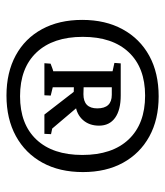

<svg xmlns="http://www.w3.org/2000/svg" viewBox="23 -690 522 608"><g transform="rotate(90 284.0 -386.0)"><path d="M282.7 -145.5Q209.5 -145.5 155.5 -174.8Q101.6 -204.1 72.3 -258.1Q43 -312 43 -385.3Q43 -459 72.8 -513.4Q102.5 -567.9 156.7 -597.7Q210.9 -627.4 285.2 -627.4Q358.4 -627.4 412.1 -597.9Q465.8 -568.4 495.4 -514.6Q524.9 -460.9 524.9 -387.7Q524.9 -313.5 495.1 -259.3Q465.3 -205.1 410.9 -175.3Q356.4 -145.5 282.7 -145.5ZM284.7 -188.5Q373 -188.5 421.9 -240.2Q470.7 -292 470.7 -385.7Q470.7 -480.5 421.4 -532.5Q372.1 -584.5 282.7 -584.5Q194.3 -584.5 145.5 -532.7Q96.7 -481 96.7 -387.2Q96.7 -293 146 -240.7Q195.3 -188.5 284.7 -188.5ZM342.8 -265.6 266.1 -364.7 314.9 -375.5 391.1 -285.6 372.1 -293.5 404.8 -286.6 403.8 -265.6ZM273.9 -358.4Q249.5 -358.4 221.7 -361.3L225.1 -392.1Q252.9 -389.2 278.3 -389.2Q323.2 -389.2 323.2 -433.1Q323.2 -479 280.3 -479H226.6V-507.3H282.2Q328.1 -507.3 353 -489.5Q377.9 -471.7 377.9 -438.5Q377.9 -407.7 359.9 -387.5Q341.8 -367.2 311 -363.8L291 -359.4Q287.1 -358.9 282.7 -358.6Q278.3 -358.4 273.9 -358.4ZM205.6 -269.5V-503.9H256.3V-269.5ZM278.8 -507.3 277.8 -487.8Q271.5 -485.4 265.9 -482.9Q260.3 -480.5 251.5 -478.5L256.3 -500.5V-462.4H205.6V-500.5L210 -480.5L179.2 -487.3L180.7 -507.3ZM180.2 -265.6 181.6 -285.2Q188 -287.6 195.1 -290.3Q202.1 -293 210.4 -294.9L205.6 -276.4V-310.5H256.3V-276.4L252.4 -293L282.7 -285.6L281.7 -265.6Z"/></g></svg>

Font: Markazi Text
Style: Regular
Weight: 400
Designer: Borna Izadpanah (Arabic designer), Fiona Ross (Arabic design director) and Florian Runge (Latin designer)
Foundry: Borna Izadpanah and Florian Runge
Version: Version 1.000